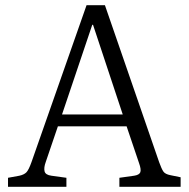

<svg xmlns="http://www.w3.org/2000/svg" viewBox="-20 -723 730 743"><path d="M11 0V-35L55 -43Q73 -47 82 -56Q91 -65 102 -96L315 -703H386L596 -95Q605 -70 612 -59.5Q619 -49 640 -45L679 -37V0H442V-35L499 -43Q519 -46 523 -56.5Q527 -67 518 -92L470 -234H204L157 -96Q149 -74 152.5 -60Q156 -46 179 -43L237 -35V0ZM220 -280H455L340 -627H337Z"/></svg>

Font: Literata 18pt Light
Style: Regular
Weight: 300
Designer: Latin by Veronika Burian and Jose Scaglione. Greek by Irene Vlachou. Cyrillic by Vera Evstafieva.
Foundry: TypeTogether
Version: Version 3.103;gftools[0.9.29]